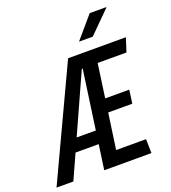

<svg xmlns="http://www.w3.org/2000/svg" viewBox="-193 -1005 995 1120"><g transform="rotate(-20 304.0 -445.0)"><path d="M-36 0 285.5 -686H644.2L617 -601.2H438.2L408.8 -392H558.2L546.8 -308.8H397.2L365.8 -87H551.5L553.2 0H260.2L345 -600.5H339.5L68.5 0ZM102 -154.2 114.2 -234.8H342.5L331 -154.2ZM378.5 -755.2 494 -890.2H596.2V-887.2L463.8 -755.2Z"/></g></svg>

Font: Chivo Mono Medium
Style: Italic
Weight: 500
Italic angle: -8.05°
Monospace: yes
Designer: Hector Gatti
Foundry: Omnibus-Type
Version: Version 1.008